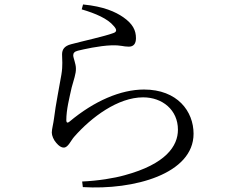

<svg xmlns="http://www.w3.org/2000/svg" viewBox="-20 -796 1040 860"><path d="M489 -680C505 -663 503 -653 488 -648C448 -633 351 -612 299 -598C267 -590 258 -573 258 -552C258 -530 262 -504 255 -462C247 -413 229 -326 222 -266C219 -241 212 -218 212 -202C212 -189 220 -169 232 -156C244 -142 254 -135 266 -135C285 -135 297 -166 312 -183C390 -272 509 -360 621 -360C707 -360 777 -304 777 -215C777 -142 723 -61 538 -11C492 2 419 14 348 17L351 42C580 56 847 -17 847 -197C847 -297 775 -395 625 -395C521 -395 402 -344 291 -251C283 -244 277 -246 277 -257C277 -306 291 -358 301 -404C310 -439 321 -465 320 -490C320 -510 308 -537 308 -548C308 -558 313 -565 329 -569C354 -575 423 -591 480 -593C524 -594 531 -587 557 -587C578 -587 589 -600 589 -625C589 -660 575 -689 532 -719C497 -743 445 -767 352 -776L346 -754C408 -736 463 -712 489 -680Z"/></svg>

Font: Source Han Serif
Style: Regular
Weight: 400
Designer: Ryoko NISHIZUKA 西塚涼子 (kana & ideographs); Frank Grießhammer (Latin, Greek & Cyrillic); Wenlong ZHANG 张文龙 (bopomofo); San
Foundry: Adobe Systems Incorporated
Version: Version 1.001;PS 1.001;hotconv 16.6.54;makeotf.lib2.5.65590